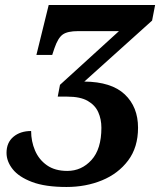

<svg xmlns="http://www.w3.org/2000/svg" viewBox="-20 -734 638 765"><path d="M245 11Q160 11 107.5 -9Q55 -29 30.5 -60Q6 -91 6 -125Q6 -166 33.5 -189Q61 -212 104 -212Q104 -171 119.5 -134.5Q135 -98 167 -75.5Q199 -53 248 -53Q305 -53 344.5 -96.5Q384 -140 384 -225Q384 -259 371.5 -287Q359 -315 329.5 -332Q300 -349 248 -349H210L219 -396L454 -610H291Q249 -610 230 -596.5Q211 -583 197 -542L188 -515H125L174 -714H598L586 -652L316 -409Q424 -408 477 -358Q530 -308 530 -225Q530 -147 490.5 -94.5Q451 -42 386.5 -15.5Q322 11 245 11Z"/></svg>

Font: Noto Serif SemiCondensed
Style: Bold Italic
Weight: 700
Width: 4
Italic angle: -12°
Designer: Monotype Design Team
Foundry: Monotype Imaging Inc.
Version: Version 2.014